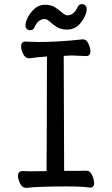

<svg xmlns="http://www.w3.org/2000/svg" viewBox="-20 -896 540 928"><path d="M107 12Q87 12 77 -9Q67 -30 67 -45Q67 -69 88 -69L128 -68L205 -69Q206 -107 207 -623Q159 -620 122 -614Q102 -614 92 -635Q82 -656 82 -671Q82 -695 103 -695Q110 -695 128.5 -694Q147 -693 167 -693Q264 -693 381 -706Q398 -706 407.5 -685Q417 -664 417 -649Q417 -625 397 -625Q340 -628 325 -628L288 -626Q289 -152 290 -70Q384 -70 397 -71Q416 -71 425.5 -49Q435 -27 435 -12Q435 11 415 11Q380 5 304 5Q172 5 107 12ZM125 -750Q116 -750 109.5 -756.5Q103 -763 103 -773Q103 -788 113.5 -810Q124 -832 145.5 -852.5Q167 -873 198 -873Q227 -873 245.5 -861Q264 -849 279.5 -835.5Q295 -822 305 -822Q337 -822 354 -860Q361 -876 376 -876Q386 -876 392.5 -869.5Q399 -863 399 -853Q399 -821 368 -783Q343 -753 304 -753Q274 -753 254 -766Q234 -779 220.5 -791.5Q207 -804 196 -804Q165 -804 148 -767Q142 -750 125 -750Z"/></svg>

Font: LXGW WenKai Mono Medium
Style: Regular
Weight: 500
Monospace: yes
Designer: LXGW / Fontworks Inc.
Foundry: LXGW / Fontworks Inc.
Version: Version 1.520; June 14, 2025